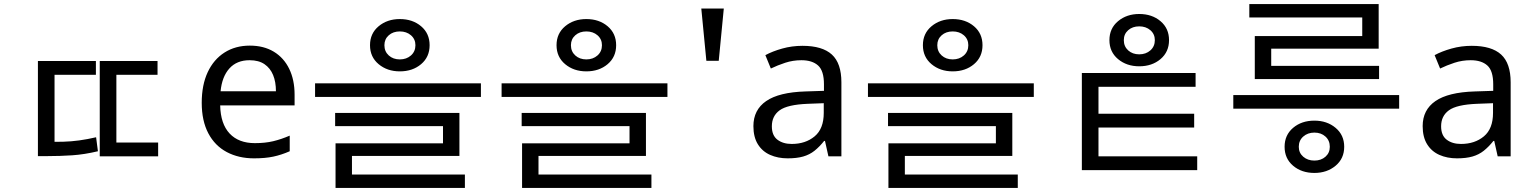

<svg xmlns="http://www.w3.org/2000/svg" viewBox="-20 -771 7552 947"><path d="M167 -470H453V-402H249V-38H167ZM472 -470H757V-402H554V-38H472ZM472 -68H760V0H472ZM167 -71H213Q254 -71 292.5 -72Q331 -73 371 -78.5Q411 -84 454 -94L463 -25Q396 -9 336 -5Q276 -1 213 -1H167Z M1212 -546Q1281 -546 1330.5 -516Q1380 -486 1406.5 -431.5Q1433 -377 1433 -304V-251H1066Q1068 -160 1112.5 -112.5Q1157 -65 1237 -65Q1288 -65 1327.5 -74.5Q1367 -84 1409 -102V-25Q1368 -7 1328 1.5Q1288 10 1233 10Q1157 10 1098.5 -21Q1040 -52 1007.5 -113.5Q975 -175 975 -264Q975 -352 1004.5 -415Q1034 -478 1087.5 -512Q1141 -546 1212 -546ZM1211 -474Q1148 -474 1111.5 -433.5Q1075 -393 1068 -321H1341Q1341 -367 1327 -401Q1313 -435 1284.5 -454.5Q1256 -474 1211 -474Z M1952 -677Q2015 -677 2057 -641.5Q2099 -606 2099 -548Q2099 -490 2057 -454.5Q2015 -419 1952 -419Q1890 -419 1847.5 -454.5Q1805 -490 1805 -548Q1805 -606 1847.5 -641.5Q1890 -677 1952 -677ZM1952 -616Q1919 -616 1897.5 -597Q1876 -578 1876 -548Q1876 -517 1897.5 -497.5Q1919 -478 1952 -478Q1985 -478 2007 -497.5Q2029 -517 2029 -548Q2029 -578 2007 -597Q1985 -616 1952 -616ZM1534 -360H2352V-293H1534ZM1633 -214H2246V-2H1716V112H1635V-64H2165V-149H1633ZM1635 90H2273V156H1635Z M2872 -677Q2935 -677 2977 -641.5Q3019 -606 3019 -548Q3019 -490 2977 -454.5Q2935 -419 2872 -419Q2810 -419 2767.5 -454.5Q2725 -490 2725 -548Q2725 -606 2767.5 -641.5Q2810 -677 2872 -677ZM2872 -616Q2839 -616 2817.5 -597Q2796 -578 2796 -548Q2796 -517 2817.5 -497.5Q2839 -478 2872 -478Q2905 -478 2927 -497.5Q2949 -517 2949 -548Q2949 -578 2927 -597Q2905 -616 2872 -616ZM2454 -360H3272V-293H2454ZM2553 -214H3166V-2H2636V112H2555V-64H3085V-149H2553ZM2555 90H3193V156H2555Z M3464 -471 3439 -729H3550L3525 -471Z M3938 -545Q4036 -545 4083 -502Q4130 -459 4130 -365V0H4066L4049 -76H4045Q4022 -47 3997.5 -27.5Q3973 -8 3941.5 1Q3910 10 3865 10Q3817 10 3778.5 -7Q3740 -24 3718 -59.5Q3696 -95 3696 -149Q3696 -229 3759 -272.5Q3822 -316 3953 -320L4044 -323V-355Q4044 -422 4015 -448Q3986 -474 3933 -474Q3891 -474 3853 -461.5Q3815 -449 3782 -433L3755 -499Q3790 -518 3838 -531.5Q3886 -545 3938 -545ZM3964 -259Q3864 -255 3825.5 -227Q3787 -199 3787 -148Q3787 -103 3814.5 -82Q3842 -61 3885 -61Q3953 -61 3998 -98.5Q4043 -136 4043 -214V-262Z M4679 -677Q4742 -677 4784 -641.5Q4826 -606 4826 -548Q4826 -490 4784 -454.5Q4742 -419 4679 -419Q4617 -419 4574.5 -454.5Q4532 -490 4532 -548Q4532 -606 4574.5 -641.5Q4617 -677 4679 -677ZM4679 -616Q4646 -616 4624.5 -597Q4603 -578 4603 -548Q4603 -517 4624.5 -497.5Q4646 -478 4679 -478Q4712 -478 4734 -497.5Q4756 -517 4756 -548Q4756 -578 4734 -597Q4712 -616 4679 -616ZM4261 -360H5079V-293H4261ZM4360 -214H4973V-2H4443V112H4362V-64H4892V-149H4360ZM4362 90H5000V156H4362Z M5599 -702Q5662 -702 5704 -666.5Q5746 -631 5746 -573Q5746 -515 5704 -479.5Q5662 -444 5599 -444Q5537 -444 5494.5 -479.5Q5452 -515 5452 -573Q5452 -631 5494.5 -666.5Q5537 -702 5599 -702ZM5599 -641Q5566 -641 5544.5 -622Q5523 -603 5523 -573Q5523 -542 5544.5 -522.5Q5566 -503 5599 -503Q5632 -503 5654 -522.5Q5676 -542 5676 -573Q5676 -603 5654 -622Q5632 -641 5599 -641ZM5316 -411H5877V-343H5398V35H5316ZM5316 0H5885V68H5316ZM5335 -210H5870V-142H5335Z M6463 82Q6400 82 6358 46.5Q6316 11 6316 -47Q6316 -105 6358 -140.5Q6400 -176 6463 -176Q6525 -176 6567.5 -140.5Q6610 -105 6610 -47Q6610 11 6567.5 46.5Q6525 82 6463 82ZM6463 21Q6496 21 6517.5 2Q6539 -17 6539 -47Q6539 -78 6517.5 -97.5Q6496 -117 6463 -117Q6430 -117 6408 -97.5Q6386 -78 6386 -47Q6386 -17 6408 2Q6430 21 6463 21ZM6881 -235H6063V-302H6881ZM6782 -381H6169V-593H6699V-707H6780V-531H6250V-446H6782ZM6780 -685H6142V-751H6780Z M7239 -545Q7337 -545 7384 -502Q7431 -459 7431 -365V0H7367L7350 -76H7346Q7323 -47 7298.5 -27.5Q7274 -8 7242.5 1Q7211 10 7166 10Q7118 10 7079.5 -7Q7041 -24 7019 -59.5Q6997 -95 6997 -149Q6997 -229 7060 -272.5Q7123 -316 7254 -320L7345 -323V-355Q7345 -422 7316 -448Q7287 -474 7234 -474Q7192 -474 7154 -461.5Q7116 -449 7083 -433L7056 -499Q7091 -518 7139 -531.5Q7187 -545 7239 -545ZM7265 -259Q7165 -255 7126.5 -227Q7088 -199 7088 -148Q7088 -103 7115.5 -82Q7143 -61 7186 -61Q7254 -61 7299 -98.5Q7344 -136 7344 -214V-262Z"/></svg>

Font: korean25
Style: Book
Weight: 400
Designer: Jelle Bosma - Monotype Design Team
Foundry: Monotype Imaging Inc.
Version: Version 2.003